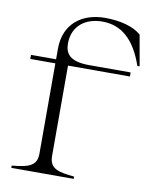

<svg xmlns="http://www.w3.org/2000/svg" viewBox="-81 -776 664 837"><g transform="rotate(10 250.5 -357.5)"><path d="M27 -10V0H303V-10C233 -17 193 -25 193 -82V-482H467V-500H283C197 -500 176 -533 176 -577C176 -655 233 -697 308 -697C391 -697 452 -646 491 -533H501L477 -669C444 -699 384 -715 317 -715C214 -715 137 -657 137 -547V-500H26V-482H137V-82C137 -26 98 -17 27 -10Z"/></g></svg>

Font: Sprat Light
Style: Regular
Weight: 300
Designer: Ethan Nakache
Foundry: Collletttivo
Version: Version 2.000;Glyphs 3.2 (3217)